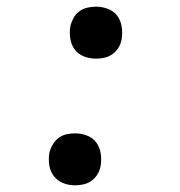

<svg xmlns="http://www.w3.org/2000/svg" viewBox="-20 -548 540 576"><path d="M205 8Q187 8 170 1.5Q153 -5 142 -19Q131 -33 128 -51.5Q125 -70 128 -89Q131 -102 138 -114Q145 -126 155.5 -134Q166 -142 179 -145Q192 -148 205 -148Q223 -148 240.5 -141.5Q258 -135 268.5 -121Q279 -107 282 -88.5Q285 -70 282 -51Q280 -38 273 -26Q266 -14 255 -6Q244 2 231 5Q218 8 205 8ZM268 -372Q250 -372 232.5 -378.5Q215 -385 204.5 -399Q194 -413 191 -431.5Q188 -450 191 -469Q194 -482 200.5 -494Q207 -506 218 -514Q229 -522 242 -525Q255 -528 268 -528Q286 -528 303.5 -521.5Q321 -515 331.5 -501Q342 -487 345 -468.5Q348 -450 345 -431Q343 -418 336 -406Q329 -394 318 -386Q307 -378 294 -375Q281 -372 268 -372Z"/></svg>

Font: Iosevka Term Oblique
Style: Regular
Weight: 400
Italic angle: -9°
Monospace: yes
Designer: Belleve Invis
Foundry: Belleve Invis
Version: Version 31.4.0